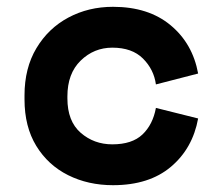

<svg xmlns="http://www.w3.org/2000/svg" viewBox="-20 -530 652 564"><path d="M312 14Q239 14 180 -15.5Q121 -45 86.5 -101.5Q52 -158 52 -238V-250Q52 -330 87 -388.5Q122 -447 181 -478.5Q240 -510 312 -510Q416 -510 481 -456Q546 -402 562 -314L438 -282Q432 -326 400 -358Q368 -390 310 -390Q256 -390 217 -352Q178 -314 178 -247V-241Q178 -174 217 -140Q256 -106 310 -106Q368 -106 398.5 -135Q429 -164 438 -213L562 -182Q546 -94 482 -40Q418 14 312 14Z"/></svg>

Font: Space Mono
Style: Bold
Weight: 700
Monospace: yes
Designer: Colophon Foundry + Benjamin Critton
Foundry: Colophon Foundry & Benjamin Critton
Version: Version 1.003; ttfautohint (v1.8.4.7-5d5b)